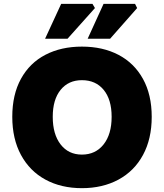

<svg xmlns="http://www.w3.org/2000/svg" viewBox="-20 -968 855 1001"><path d="M44 -359Q44 -475 89.5 -557.5Q135 -640 217 -682.5Q299 -725 407 -725Q516 -725 598 -682Q680 -639 725.5 -556.5Q771 -474 771 -359Q771 -244 725.5 -160Q680 -76 597.5 -31.5Q515 13 407 13Q299 13 217 -31.5Q135 -76 89.5 -160Q44 -244 44 -359ZM562 -359Q562 -449 520.5 -499.5Q479 -550 407 -550Q337 -550 296 -499.5Q255 -449 255 -359Q255 -268 296 -215Q337 -162 407 -162Q478 -162 520 -215Q562 -268 562 -359ZM520 -948H684L695 -926L554 -766H437ZM299 -948H462L475 -926L332 -766H215Z"/></svg>

Font: Nebula Sans Black
Style: Regular
Weight: 900
Designer: Paul D. Hunt for Adobe (as Source Sans)
Foundry: Nebula Entertainment & Broadcasting LLC
Version: Version 1.010